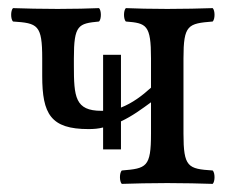

<svg xmlns="http://www.w3.org/2000/svg" viewBox="-20 -451 556 473"><path d="M278 -83V-152C306 -165 330 -183 352 -199V-122C352 -39 341 -36 280 -31C274 -25 274 -4 280 2C313 1 348 0 392 0C435 0 472 1 504 2C510 -4 510 -25 504 -31C443 -35 432 -39 432 -122V-307C432 -390 443 -393 504 -398C510 -404 510 -425 504 -431C470 -430 436 -429 392 -429C353 -429 313 -430 290 -431C284 -425 284 -404 290 -398C341 -394 352 -390 352 -307V-235C330 -215 306 -197 278 -186V-316H234V-178C233 -178 231 -178 230 -178C165 -178 162 -212 162 -290V-307C162 -390 173 -393 224 -398C230 -404 230 -425 224 -431C200 -430 162 -429 122 -429C79 -429 45 -430 12 -431C6 -425 6 -404 12 -398C73 -394 84 -390 84 -307V-264C84 -170 105 -133 198 -133C211 -133 223 -134 234 -137V-83Z"/></svg>

Font: Libertinus Math
Style: Regular
Weight: 400
Designer: Philipp H. Poll, Khaled Hosny
Foundry: Caleb Maclennan
Version: Version 7.050;RELEASE